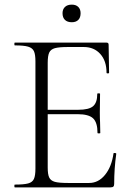

<svg xmlns="http://www.w3.org/2000/svg" viewBox="-20 -809 573 829"><path d="M482 -145Q473 -82 473 -15Q473 -7 469.5 -3.5Q466 0 457 0H44Q42 0 42 -6Q42 -12 44 -12Q83 -12 101.5 -17Q120 -22 126.5 -36.5Q133 -51 133 -81V-544Q133 -574 126.5 -588Q120 -602 101.5 -607.5Q83 -613 44 -613Q42 -613 42 -619Q42 -625 44 -625H440Q449 -625 449 -616L451 -495Q451 -492 445.5 -492Q440 -492 440 -495Q440 -546 413 -576Q386 -606 342 -606H273Q235 -606 217 -601Q199 -596 192.5 -582Q186 -568 186 -538V-335H318Q364 -335 382 -350.5Q400 -366 400 -404Q400 -406 406 -406Q412 -406 412 -404L411 -325Q411 -296 412 -282L413 -235Q413 -233 407 -233Q401 -233 401 -235Q401 -280 382 -298Q363 -316 315 -316H186V-85Q186 -56 192.5 -42.5Q199 -29 216.5 -24Q234 -19 273 -19H365Q405 -19 433.5 -54Q462 -89 470 -146Q470 -149 476 -148.5Q482 -148 482 -145ZM250 -752Q250 -769 260.5 -779Q271 -789 290 -789Q308 -789 318 -779Q328 -769 328 -752Q328 -733 318 -723Q308 -713 290 -713Q271 -713 260.5 -723Q250 -733 250 -752Z"/></svg>

Font: Cormorant Infant Light
Style: Regular
Weight: 300
Designer: Christian Thalmann (Catharsis Fonts)
Version: Version 3.000